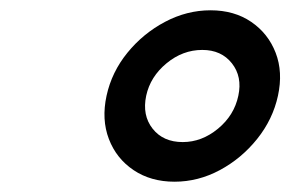

<svg xmlns="http://www.w3.org/2000/svg" viewBox="-20 -687 564 373"><path d="M319 -334Q273 -334 239.5 -356.5Q206 -379 191.5 -417Q177 -455 187 -501Q197 -547 227.5 -584.5Q258 -622 300.5 -644.5Q343 -667 389 -667Q435 -667 468 -644.5Q501 -622 515.5 -584.5Q530 -547 520 -501Q510 -455 479.5 -417Q449 -379 407 -356.5Q365 -334 319 -334ZM335 -411Q372 -411 403.5 -437Q435 -463 443 -501Q451 -538 430.5 -564Q410 -590 373 -590Q335 -590 303.5 -564Q272 -538 264 -501Q256 -463 276.5 -437Q297 -411 335 -411Z"/></svg>

Font: Epunda Sans
Style: Bold Italic
Weight: 700
Italic angle: -12.0243°
Designer: Simon Atzbach
Foundry: typofactur
Version: Version 2.204; ttfautohint (v1.8.4.7-5d5b)